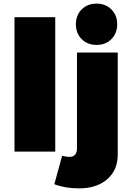

<svg xmlns="http://www.w3.org/2000/svg" viewBox="-20 -837 725 1060"><path d="M60 -742H285V0H60ZM361 29Q382 30 393.5 18Q405 6 405 -17V-547H630V17Q630 102 572 152.5Q514 203 416 203Q340 203 280 180L323 23Q347 29 361 29ZM627 -703Q627 -653 595 -621Q563 -589 513 -589Q463 -589 431 -621Q399 -653 399 -703Q399 -753 431 -785Q463 -817 513 -817Q563 -817 595 -785Q627 -753 627 -703Z"/></svg>

Font: Gontserrat Black
Style: Regular
Weight: 900
Designer: Julieta Ulanovsky
Foundry: Julieta Ulanovsky
Version: Version 6.001